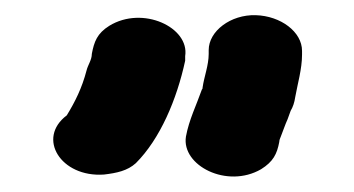

<svg xmlns="http://www.w3.org/2000/svg" viewBox="-20 -642 467 253"><path d="M255 -576V-571C255 -556 249 -541 247 -527C247 -526 247 -525 246 -524C239 -504 229 -484 225 -462C219 -424 279 -393 324 -419C340 -429 345 -439 348 -455C348 -457 349 -460 350 -462C354 -472 355 -476 359 -485L363 -496C366 -501 368 -507 369 -514C372 -531 378 -551 378 -570V-575C378 -600 350 -621 317 -622C284 -623 255 -601 255 -576ZM117 -412C134 -414 148 -417 159 -427C191 -459 213 -511 224 -562V-568C230 -606 168 -635 124 -608C108 -598 104 -587 101 -571C101 -563 96 -557 94 -549C88 -526 79 -508 68 -490C28 -460 60 -408 117 -412Z"/></svg>

Font: Blanket
Style: Sik
Weight: 700
Foundry: Cannot Into Space Fonts
Version: Version 0.9